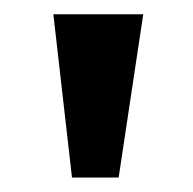

<svg xmlns="http://www.w3.org/2000/svg" viewBox="-20 -721 269 267"><path d="M80.1 -474.1 54.2 -701.2H179.2L145 -474.1Z"/></svg>

Font: Preahvihear
Style: Regular
Weight: 400
Designer: Danh Hong
Version: Version 8.002; ttfautohint (v1.8.3)